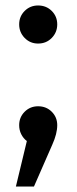

<svg xmlns="http://www.w3.org/2000/svg" viewBox="-20 -515 280 701"><path d="M189 -58Q189 -27 171 13L104 166H38L78 0Q65 -10 57.5 -25Q50 -40 50 -58Q50 -87 70 -107Q90 -127 119 -127Q149 -127 169 -107Q189 -87 189 -58ZM189 -426Q189 -397 169 -376.5Q149 -356 119 -356Q90 -356 70 -376.5Q50 -397 50 -426Q50 -455 70 -475Q90 -495 119 -495Q149 -495 169 -475Q189 -455 189 -426Z"/></svg>

Font: Statis Sans
Style: Regular
Weight: 400
Designer: bBox Type GmbH
Foundry: bBox Type GmbH
Version: Version 1.000